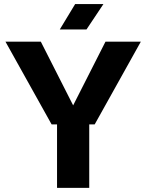

<svg xmlns="http://www.w3.org/2000/svg" viewBox="-20 -906 706 926"><path d="M228.9 -306.1 6.4 -705H176.9L352 -360H313.6L488.7 -705H659.2L436.7 -306.1ZM255.1 0V-342H410.4V0ZM342.5 -886.5H478.9L397.2 -764H268.4Z"/></svg>

Font: TikTok Sans Light
Style: Regular
Weight: 300
Version: Version 4.000